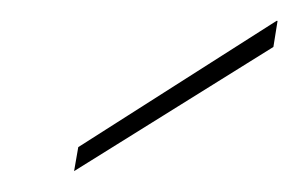

<svg xmlns="http://www.w3.org/2000/svg" viewBox="-20 -702 286 184"><path d="M51 -538 55 -561 245 -682H246L242 -657Z"/></svg>

Font: DM Sans 28pt Thin
Style: Italic
Weight: 250
Italic angle: -10°
Version: Version 4.004;gftools[0.9.30]